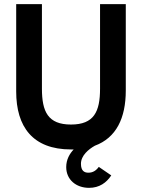

<svg xmlns="http://www.w3.org/2000/svg" viewBox="-20 -710 680 925"><path d="M437 -8C540 -46 586 -141 586 -274V-690H462V-283C462 -172 433 -110 322 -110C211 -110 182 -172 182 -283V-690H58V-269C58 -100 137 10 322 10H335C316 30 299 58 299 95C299 155 346 195 409 195C459 195 493 170 516 135L456 94C443 112 427 122 406 122C387 122 370 114 370 79C370 39 407 9 437 -8Z"/></svg>

Font: FREAK Grotesk
Style: Bold
Weight: 700
Designer: La Scuola Open Source
Foundry: La Scuola Open Source
Version: Version 1.000;PS 1.0;hotconv 1.0.72;makeotf.lib2.5.5900